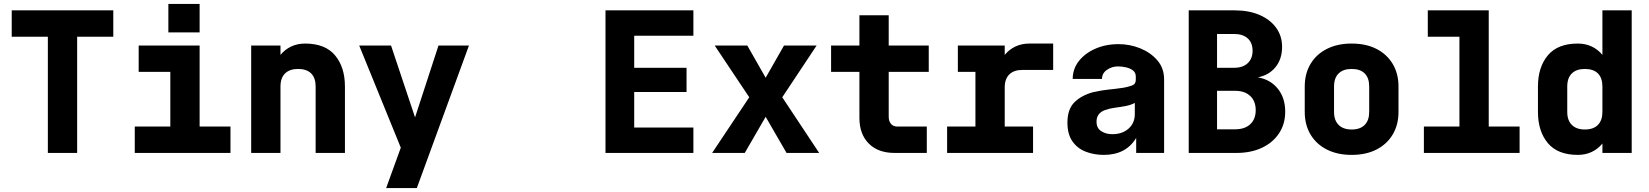

<svg xmlns="http://www.w3.org/2000/svg" viewBox="-20 -783 8440 983"><path d="M225 0V-595H40V-730H560V-595H375V0Z M670 0V-135H852V-415H690V-550H1002V-135H1160V0ZM842 -763H1002V-617H842Z M1266 0V-550H1416V-502Q1439 -530 1471 -545Q1503 -560 1542 -560Q1645 -560 1695.5 -499.5Q1746 -439 1746 -340V0H1596V-340Q1596 -384 1573 -407Q1550 -430 1506 -430Q1463 -430 1439.5 -407Q1416 -384 1416 -340V0Z M1957 180 2032 -27 1819 -550H1982L2105 -182L2225 -550H2381L2114 180Z M3080 0V-730H3530V-600H3227V-436H3495V-312H3227V-130H3530V0Z M3626 0 3816 -285 3639 -550H3806L3900 -385L3994 -550H4161L3985 -285L4174 0H4007L3900 -185L3793 0Z M4560 0Q4476 0 4428 -48Q4380 -96 4380 -180V-415H4235V-550H4380V-705H4530V-550H4735V-415H4530V-185Q4530 -163 4541.5 -149Q4553 -135 4575 -135H4725V0Z M4829 0V-135H4974V-415H4884V-550H5124V-502Q5147 -530 5179 -545Q5211 -560 5250 -560H5372V-425H5214Q5171 -425 5147.5 -402Q5124 -379 5124 -335V-135H5269V0Z M5631 10Q5581 10 5538.5 -6.5Q5496 -23 5470.5 -59.5Q5445 -96 5445 -155Q5445 -223 5480 -258.5Q5515 -294 5576 -311Q5604 -317 5622.5 -320Q5641 -323 5656 -324.5Q5671 -326 5688.5 -328Q5706 -330 5733 -334Q5755 -338 5775 -345Q5795 -352 5795 -374V-376V-391Q5795 -411 5781 -422Q5767 -433 5746 -438Q5725 -443 5703 -443Q5673 -443 5647.5 -425.5Q5622 -408 5622 -379H5472Q5472 -429 5502.5 -469Q5533 -509 5586.5 -533Q5640 -557 5707 -557Q5765 -557 5818 -535.5Q5871 -514 5905.5 -474Q5940 -434 5940 -376V0H5797V-77Q5745 10 5631 10ZM5675 -96Q5726 -96 5758 -124.5Q5790 -153 5790 -199V-256Q5769 -245 5742.5 -240Q5716 -235 5688.5 -231.5Q5661 -228 5636 -219Q5594 -203 5594 -160Q5594 -127 5618 -111.5Q5642 -96 5675 -96Z M6066 0V-730H6301Q6374 -730 6428.5 -706.5Q6483 -683 6513.5 -641Q6544 -599 6544 -543Q6544 -481 6510.5 -439.5Q6477 -398 6420 -387Q6484 -376 6522 -329Q6560 -282 6560 -211Q6560 -148 6528.5 -100.5Q6497 -53 6441 -26.5Q6385 0 6310 0ZM6211 -436H6299Q6343 -436 6368 -459.5Q6393 -483 6393 -523Q6393 -564 6368 -586.5Q6343 -609 6299 -609H6211ZM6211 -121H6304Q6353 -121 6381 -147Q6409 -173 6409 -219Q6409 -265 6381 -291.5Q6353 -318 6304 -318H6211Z M6900 10Q6827 10 6773 -17.5Q6719 -45 6689.5 -94.5Q6660 -144 6660 -210V-340Q6660 -406 6689.5 -455.5Q6719 -505 6773 -532.5Q6827 -560 6900 -560Q6974 -560 7027.5 -532.5Q7081 -505 7110.5 -455.5Q7140 -406 7140 -340V-210Q7140 -144 7110.5 -94.5Q7081 -45 7027.5 -17.5Q6974 10 6900 10ZM6900 -120Q6944 -120 6967 -143.5Q6990 -167 6990 -210V-340Q6990 -384 6967 -407Q6944 -430 6900 -430Q6857 -430 6833.5 -407Q6810 -384 6810 -340V-210Q6810 -167 6833.5 -143.5Q6857 -120 6900 -120Z M7270 0V-135H7452V-595H7290V-730H7602V-135H7760V0Z M8334 0H8184V-48Q8161 -20 8129 -5Q8097 10 8058 10Q7955 10 7904.5 -50.5Q7854 -111 7854 -210V-340Q7854 -439 7904.5 -499.5Q7955 -560 8058 -560Q8097 -560 8129 -545Q8161 -530 8184 -502V-730H8334ZM8094 -430Q8051 -430 8027.5 -407Q8004 -384 8004 -340V-210Q8004 -167 8027.5 -143.5Q8051 -120 8094 -120Q8138 -120 8161 -143.5Q8184 -167 8184 -210V-340Q8184 -384 8161 -407Q8138 -430 8094 -430Z"/></svg>

Font: Tiny ExtraBold
Style: Regular
Weight: 800
Designer: Philipp Nurullin, Konstantin Bulenkov
Foundry: JetBrains
Version: Version 2.251; ttfautohint (v1.8.4.7-5d5b)